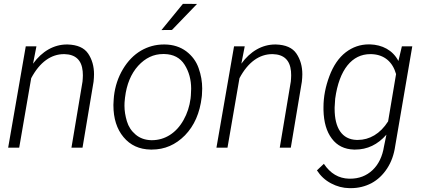

<svg xmlns="http://www.w3.org/2000/svg" viewBox="-20 -770 2207 1001"><path d="M114.3 -528.3 22.5 0H80.1L142.6 -362.3C187.5 -446.8 247.1 -487.8 313.5 -487.8C314.5 -487.8 315.4 -487.8 316.4 -487.8C374 -486.3 405.8 -456.5 411.1 -398.4C411.6 -391.6 412.1 -384.8 412.1 -377.4C412.1 -366.7 411.1 -356 410.2 -344.7L352.5 0H410.2L467.8 -343.8C469.2 -357.4 470.2 -370.6 470.2 -382.8C470.2 -424.3 460 -460.4 439.5 -490.7C418.9 -521 383.3 -536.6 332.5 -538.1C331.1 -538.1 330.1 -538.1 328.6 -538.1C261.2 -538.1 199.2 -502.9 152.3 -438L169.9 -528.3Z M821.8 -613.3 876.5 -613.8 1007.3 -749.5 933.6 -750ZM572.8 -252.4 571.3 -224.6C571.3 -223.1 571.3 -222.2 571.3 -220.7C571.3 -152.8 588.9 -97.2 624 -55.2C659.2 -12.7 706.5 8.8 765.6 9.8C767.6 9.8 770 9.8 772 9.8C838.4 9.8 895.5 -15.1 944.3 -64.5C992.7 -114.3 1022 -180.7 1031.7 -264.2L1032.7 -273.4C1033.7 -285.2 1034.2 -296.9 1034.2 -308.1C1034.2 -343.8 1028.3 -378.9 1015.6 -414.6C1003.4 -449.7 981.9 -479 951.2 -502.4C920.4 -525.4 882.8 -537.6 839.4 -538.1C837.4 -538.1 835.4 -538.1 834 -538.1C791.5 -538.1 752 -527.3 714.8 -505.9C677.7 -483.9 646.5 -452.1 621.1 -409.7C595.7 -367.2 580.1 -320.3 574.2 -269ZM631.8 -261.2C640.1 -330.6 663.1 -385.7 700.2 -426.8C737.8 -467.8 780.8 -488.3 830.6 -488.3C832.5 -488.3 834.5 -488.3 836.4 -488.3C884.3 -487.3 919.4 -468.8 942.4 -432.6C965.3 -396.5 976.6 -354.5 976.6 -307.1C976.6 -296.4 976.1 -284.7 975.1 -272.9L973.6 -256.8C968.3 -215.8 956.1 -178.2 937 -144.5C899.4 -76.7 839.8 -39.1 772 -39.1C771 -39.1 769.5 -39.1 768.6 -39.1C735.8 -40 709 -49.8 687 -68.4C665 -86.9 649.9 -109.9 641.6 -137.7C633.3 -165.5 628.9 -192.4 628.9 -218.8C628.9 -229.5 629.4 -240.7 630.9 -252.4Z M1200.2 -528.3 1108.4 0H1166L1228.5 -362.3C1273.4 -446.8 1333 -487.8 1399.4 -487.8C1400.4 -487.8 1401.4 -487.8 1402.3 -487.8C1460 -486.3 1491.7 -456.5 1497.1 -398.4C1497.6 -391.6 1498 -384.8 1498 -377.4C1498 -366.7 1497.1 -356 1496.1 -344.7L1438.5 0H1496.1L1553.7 -343.8C1555.2 -357.4 1556.2 -370.6 1556.2 -382.8C1556.2 -424.3 1545.9 -460.4 1525.4 -490.7C1504.9 -521 1469.2 -536.6 1418.5 -538.1C1417 -538.1 1416 -538.1 1414.6 -538.1C1347.2 -538.1 1285.2 -502.9 1238.3 -438L1255.9 -528.3Z M1909.2 -538.6C1907.2 -538.6 1905.3 -538.6 1902.8 -538.6C1858.9 -538.6 1818.4 -524.9 1782.2 -497.1C1746.1 -469.2 1717.8 -427.7 1697.3 -373C1676.8 -318.4 1666.5 -264.6 1666.5 -211.4C1666.5 -206.5 1666.5 -201.7 1666.5 -196.8C1668 -133.8 1682.1 -84 1710 -47.4C1737.3 -10.7 1775.9 8.3 1825.2 9.8C1827.6 9.8 1829.6 9.8 1832 9.8C1895 9.8 1949.2 -16.1 1994.6 -67.9L1981.9 -6.3C1973.6 45.9 1953.6 87.4 1921.9 117.2C1890.1 147 1851.1 161.6 1805.7 161.6C1803.7 161.6 1801.8 161.6 1799.8 161.6C1745.6 160.2 1702.1 134.3 1668.5 84L1632.3 118.2C1650.9 147 1675.3 169.9 1706.1 186C1736.3 202.1 1768.1 210.4 1801.3 210.9C1804.2 210.9 1806.6 210.9 1809.6 210.9C1848.1 210.9 1883.8 202.1 1916.5 185.1C1949.2 167.5 1976.6 141.6 1998.5 107.9C2020.5 74.2 2034.2 35.2 2040.5 -9.3L2129.4 -528.3H2075.2L2057.1 -452.1C2027.3 -509.3 1972.2 -536.6 1909.2 -538.6ZM1727.5 -255.4C1748.5 -408.2 1815.9 -487.8 1910.2 -487.8C1912.1 -487.8 1914.1 -487.8 1916 -487.8C1983.9 -485.8 2027.3 -446.8 2044.9 -383.8L2003.4 -137.2C1962.4 -72.3 1905.8 -40.5 1845.7 -40.5C1843.8 -40.5 1841.3 -40.5 1838.9 -40.5C1762.7 -43 1724.6 -103 1724.6 -202.6C1724.6 -205.1 1724.6 -207.5 1724.6 -210Z"/></svg>

Font: Roboto Light
Style: Italic
Weight: 300
Italic angle: -12°
Designer: Google
Version: Version 2.137; 2017